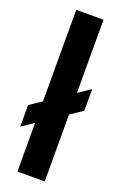

<svg xmlns="http://www.w3.org/2000/svg" viewBox="-152 -830 558 876"><g transform="rotate(20 127.0 -392.5)"><path d="M-0.5 -197 249.5 -365V-470L-0.5 -301.5ZM57.5 0H190V-785H57.5Z"/></g></svg>

Font: Anybody SemiCondensed SemiBold
Style: Regular
Weight: 600
Width: 4
Version: Version 1.113;gftools[0.9.25]